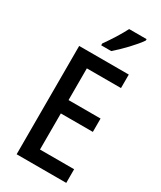

<svg xmlns="http://www.w3.org/2000/svg" viewBox="-232 -1018 918 1096"><g transform="rotate(30 227.0 -470.0)"><path d="M392 -931V-940H277C254 -895 220 -841 185 -792V-780H251C296 -818 366 -891 392 -931ZM405 0V-90H180V-328H391V-416H180V-625H405V-714H78V0Z"/></g></svg>

Font: Noto Sans Armenian Condensed Medium
Style: Regular
Weight: 500
Width: 3
Designer: Monotype Design Team
Foundry: Monotype Imaging Inc.
Version: Version 2.008